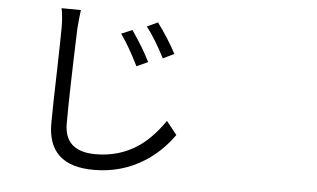

<svg xmlns="http://www.w3.org/2000/svg" viewBox="-54 -839 1608 975"><g transform="rotate(5 750.0 -351.0)"><path d="M455.1 50.8Q220.7 50.8 220.7 -165Q220.7 -243.2 226.6 -448.2Q230.5 -608.4 230.5 -655.3Q230.5 -710.9 221.7 -752.9L320.3 -752Q314.5 -710 310.5 -655.3Q298.8 -327.1 298.8 -171.9Q298.8 -29.3 458 -29.3Q578.1 -29.3 671.9 -91.8Q742.2 -138.7 804.7 -229.5L858.4 -162.1Q795.9 -74.2 711.9 -21.5Q597.7 50.8 455.1 50.8ZM626 -492.2Q579.1 -587.9 534.2 -650.4L589.8 -673.8Q647.5 -590.8 683.6 -518.6ZM755.9 -543.9Q706.1 -640.6 661.1 -698.2L715.8 -723.6Q773.4 -645.5 812.5 -571.3Z"/></g></svg>

Font: Bpmf GenYo Gothic R
Style: R
Weight: 400
Foundry: But Ko
Version: Version 1.320